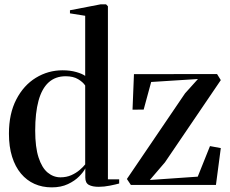

<svg xmlns="http://www.w3.org/2000/svg" viewBox="-20 -838 1044 870"><path d="M214.5 11Q171.5 11 136.2 -4.8Q101 -20.5 75 -51.5Q49 -82.5 34.8 -127.8Q20.5 -173 20.5 -232.5Q20.5 -323 53.8 -387.2Q87 -451.5 142.5 -485.5Q198 -519.5 263.5 -519.5Q298 -519.5 325.8 -511.5Q353.5 -503.5 366 -494V-766.5L297 -777.5V-791.5L436.5 -818.5H460.5L469 -809.5V-25.5H520V-6.5Q504 -2 477.8 3.2Q451.5 8.5 427 8.5Q399 8.5 382.8 -0.2Q366.5 -9 366.5 -33.5V-75Q359 -59.5 339 -39Q319 -18.5 287.8 -3.8Q256.5 11 214.5 11ZM254 -34.5Q281 -34.5 303 -44.2Q325 -54 341 -67.8Q357 -81.5 366 -93V-450.5Q356 -466 334 -479.2Q312 -492.5 277.5 -492.5Q231 -492.5 200.2 -464.5Q169.5 -436.5 154.5 -381.5Q139.5 -326.5 139.5 -246Q139.5 -171 154.8 -124.2Q170 -77.5 196 -56Q222 -34.5 254 -34.5ZM877 -480 665 -466.5 631 -341.5 580.5 -341 587 -502 963.5 -502.5 980.5 -475 727.5 -102.5 659 -22.5 876 -37.5 931.5 -176 980.5 -167 958.5 0H573L555 -27L818.5 -415Z"/></svg>

Font: Merriweather 144pt Medium
Style: Regular
Weight: 500
Version: Version 2.100